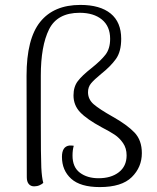

<svg xmlns="http://www.w3.org/2000/svg" viewBox="-20 -749 637 781"><path d="M89 -28 88 -441Q88 -591 143.5 -660Q199 -729 307 -729Q387 -729 430 -694Q473 -659 473 -591Q473 -539 451.5 -509Q430 -479 391 -448Q363 -425 350.5 -410Q338 -395 338 -374Q338 -345 361 -325Q384 -305 439 -274Q496 -242 526.5 -210.5Q557 -179 557 -126Q557 -69 516 -28.5Q475 12 386 12Q307 12 269.5 -22Q232 -56 232 -111Q232 -153 262 -157H268Q276 -157 280 -156Q275 -139 275 -116Q275 -69 305 -46.5Q335 -24 381 -24Q432 -24 463.5 -48.5Q495 -73 495 -117Q495 -146 480.5 -167Q466 -188 446.5 -201Q427 -214 394 -231Q333 -264 306 -292.5Q279 -321 279 -361Q279 -396 296.5 -419Q314 -442 351 -471Q390 -502 409 -526.5Q428 -551 428 -591Q428 -642 394.5 -669.5Q361 -697 304 -697Q213 -697 179.5 -629.5Q146 -562 146 -441V-260Q146 -109 148 -68Q150 -27 156 -5Q151 0 141 4.5Q131 9 119 9Q105 9 97 -0.5Q89 -10 89 -28Z"/></svg>

Font: Arima Madurai Light
Style: Regular
Weight: 300
Designer: Joana Correia and Natanael Gama
Foundry: NDISCOVER
Version: Version 1.019